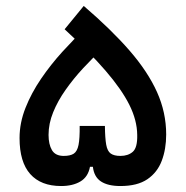

<svg xmlns="http://www.w3.org/2000/svg" viewBox="-20 -624 626 647"><path d="M186 2.9Q117.7 2.9 81.8 -37.6Q45.9 -78.1 45.9 -158.7Q45.9 -210 65.9 -260.5Q85.9 -311 118.4 -358.6Q150.9 -406.2 189.7 -449Q228.5 -491.7 266.1 -527.3L327.6 -461.4Q293 -429.7 260.3 -394.3Q227.5 -358.9 201.2 -321.5Q174.8 -284.2 159.2 -245.8Q143.6 -207.5 143.6 -169.4Q143.6 -137.7 155 -118.2Q166.5 -98.6 194.8 -98.6Q216.8 -98.6 228.5 -106.2Q240.2 -113.8 244.6 -135.5Q249 -157.2 248.5 -199.7H333.5Q334 -158.2 337.9 -136.5Q341.8 -114.7 353 -106.7Q364.3 -98.6 385.7 -98.6Q411.6 -98.6 427.5 -112.5Q443.4 -126.5 442.4 -169.4Q441.9 -218.8 415.8 -271Q389.6 -323.2 335.9 -385.5Q282.2 -447.8 197.8 -525.4L262.2 -604Q355 -524.4 416.5 -453.6Q478 -382.8 509 -314Q540 -245.1 540 -170.9Q540 -121.6 525.1 -82.3Q510.3 -43 476.6 -20Q442.9 2.9 385.7 2.9Q343.8 2.9 320.3 -12.5Q296.9 -27.8 293 -62H283.2Q276.9 -27.8 251 -12.5Q225.1 2.9 186 2.9Z"/></svg>

Font: Cascadia Code
Style: Regular
Weight: 400
Designer: Aaron Bell
Foundry: Saja Typeworks
Version: Version 2404.023